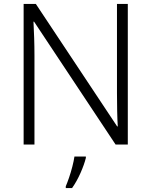

<svg xmlns="http://www.w3.org/2000/svg" viewBox="-20 -734 769 975"><path d="M629 0H567L153 -624H150Q152 -585 153.5 -541.5Q155 -498 155 -451V0H100V-714H162L575 -92H578Q576 -123 575 -171Q574 -219 574 -261V-714H629ZM416 68Q408 101 389 144Q370 187 346 221H314V212Q321 196 330.5 168.5Q340 141 347.5 111.5Q355 82 358 61H416Z"/></svg>

Font: Noto Sans Bengali UI Light
Style: Regular
Weight: 300
Designer: Jelle Bosma - Monotype Design Team
Foundry: Monotype Imaging Inc.
Version: Version 2.003; ttfautohint (v1.8.4.7-5d5b)